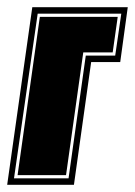

<svg xmlns="http://www.w3.org/2000/svg" viewBox="-48 -515 376 535"><path d="M-28 0 42 -495H308L287 -342H206L158 0ZM-9 -18H143L191 -360H273L290 -477H57ZM1 -27 63 -468H280L266 -369H184L136 -27Z"/></svg>

Font: Alumni Sans Collegiate One SC
Style: Italic
Weight: 400
Italic angle: -8°
Designer: Robert E. Leuschke
Foundry: Robert E. Leuschke
Version: Version 1.100